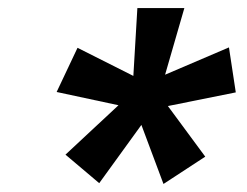

<svg xmlns="http://www.w3.org/2000/svg" viewBox="-20 -720 615 478"><path d="M227 -264 143 -335 275 -458 121 -491 173 -601 312 -531 322 -700H439L391 -534L550 -602L567 -490L398 -456L491 -330L387 -262L332 -409Z"/></svg>

Font: Von Semi
Style: Italic
Weight: 600
Version: Version 4.000; ttfautohint (v1.8.4.7-5d5b)